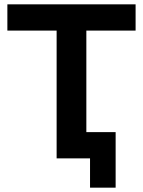

<svg xmlns="http://www.w3.org/2000/svg" viewBox="-20 -730 659 885"><path d="M605 -589H378V0H241V-589H14V-710H605ZM395 135V0H287V-121H513V135Z"/></svg>

Font: Raleway
Style: Bold
Weight: 700
Designer: Matt McInerney, Pablo Impallari, Rodrigo Fuenzalida
Foundry: Matt McInerney, Pablo Impallari, Rodrigo Fuenzalida
Version: Version 4.026